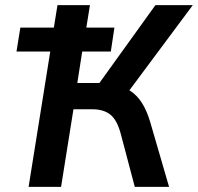

<svg xmlns="http://www.w3.org/2000/svg" viewBox="-20 -725 768 745"><path d="M91 0 175 -525H44L59 -618H189L203 -705H329L315 -618H424L410 -525H299L280 -403H384L347 -377L583 -705H728L472 -361L428 -395Q461 -389 487 -371.5Q513 -354 531.5 -324.5Q550 -295 563 -251L636 0H503L449 -204Q435 -258 409 -279.5Q383 -301 338 -301H265L217 0Z"/></svg>

Font: Nunito Sans 10pt SemiCondensed
Style: Bold Italic
Weight: 700
Width: 4
Italic angle: -9°
Designer: Vernon Adams
Foundry: Vernon Adams
Version: Version 3.101;gftools[0.9.27]